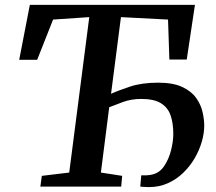

<svg xmlns="http://www.w3.org/2000/svg" viewBox="-20 -763 882 785"><path d="M145 0 151 -44 263 -57.5 345 -693 197 -683 132 -518.5H58.5L102 -743H777L743.5 -519.5H672.5L667 -683L474.5 -693L434 -379.5Q463.5 -393 511.8 -409Q560 -425 626.5 -425Q687.5 -425 725 -407.5Q762.5 -390 782 -362.5Q801.5 -335 808.2 -304.8Q815 -274.5 815 -249Q815 -218 805 -183.5Q795 -149 776 -116.2Q757 -83.5 729.5 -56.8Q702 -30 666.5 -14Q631 2 588.5 2Q578.5 2 569 1.2Q559.5 0.5 553.5 0L557.5 -46Q563.5 -45.5 578.5 -46.2Q593.5 -47 602.5 -49.5Q632.5 -56 651.5 -84.5Q670.5 -113 679.5 -149.2Q688.5 -185.5 688.5 -215.5Q688.5 -260 677.2 -292Q666 -324 637.5 -341.2Q609 -358.5 557.5 -358.5Q517 -358.5 482.8 -346Q448.5 -333.5 426.5 -324.5L392.5 -57.5L479.5 -44L475.5 0Z"/></svg>

Font: Merriweather SemiBold
Style: Italic
Weight: 600
Italic angle: -7.8°
Version: Version 2.101